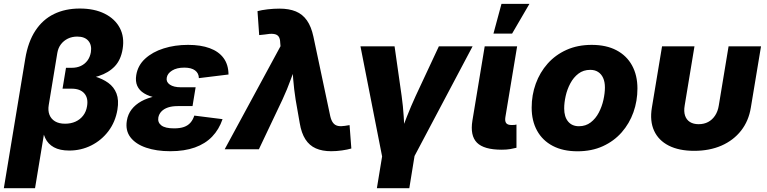

<svg xmlns="http://www.w3.org/2000/svg" viewBox="-44 -782 4017 1006"><path d="M-23.9 204.1 88.4 -474.6Q103 -563 141.4 -621.3Q179.7 -679.7 238.8 -708.5Q297.9 -737.3 374 -737.3Q450.2 -737.3 504.2 -710.4Q558.1 -683.6 583.5 -636Q608.9 -588.4 598.6 -525.4Q589.4 -468.3 557.4 -434.6Q525.4 -400.9 473.4 -383.8Q421.4 -366.7 351.6 -359.4L357.9 -398.9Q408.7 -394 450.9 -381.8Q493.2 -369.6 523.2 -347.9Q553.2 -326.2 566.4 -292Q579.6 -257.8 571.3 -207.5Q560.5 -143.1 524.2 -95Q487.8 -46.9 434.3 -20Q380.9 6.8 318.8 6.8Q269.5 6.8 238.5 -10.3Q207.5 -27.3 192.9 -58.6Q178.2 -89.8 176.8 -132.8L195.3 -133.3L139.6 204.1ZM296.9 -133.8Q327.6 -133.8 351.8 -144.8Q376 -155.8 391.8 -176.5Q407.7 -197.3 412.1 -225.6Q419.4 -268.1 397.7 -292.7Q376 -317.4 331.5 -317.4H283.7L301.8 -426.8H332.5Q358.9 -426.8 379.6 -436.5Q400.4 -446.3 414.1 -464.6Q427.7 -482.9 432.1 -508.3Q438 -545.9 418.9 -568.1Q399.9 -590.3 360.8 -590.3Q333.5 -590.3 311.5 -579.6Q289.6 -568.8 275.1 -549.8Q260.7 -530.8 256.3 -504.4L211.4 -231.9Q206.5 -202.6 215.1 -180.7Q223.6 -158.7 244.4 -146.2Q265.1 -133.8 296.9 -133.8Z M848.1 10.3Q775.9 10.3 721.4 -8.3Q667 -26.9 639.6 -62.5Q612.3 -98.1 620.6 -149.4Q626 -183.1 645.5 -208.5Q665 -233.9 696.8 -251.5Q728.5 -269 771.2 -277.8Q814 -286.6 866.2 -286.6H974.6L964.8 -226.1H887.2Q857.4 -226.1 835.9 -218.8Q814.5 -211.4 801.8 -198Q789.1 -184.6 785.6 -166.5Q781.2 -140.6 801.3 -125Q821.3 -109.4 868.2 -109.4Q898.9 -109.4 919.7 -116.7Q940.4 -124 953.6 -138.9Q966.8 -153.8 974.1 -176.3L1122.1 -157.7Q1103.5 -103.5 1067.6 -66.2Q1031.7 -28.8 977.1 -9.3Q922.4 10.3 848.1 10.3ZM863.8 -262.2Q813.5 -262.2 774.9 -269.8Q736.3 -277.3 710.9 -293Q685.5 -308.6 675 -332.5Q664.6 -356.4 669.9 -388.7Q678.2 -439.5 716.6 -474.6Q754.9 -509.8 813.5 -528.3Q872.1 -546.9 941.4 -546.9Q1007.8 -546.9 1054.9 -529.5Q1102.1 -512.2 1127.4 -477.8Q1152.8 -443.4 1153.3 -391.6L998 -372.6Q997.6 -398.4 978 -413.1Q958.5 -427.7 921.4 -427.7Q882.3 -427.7 857.7 -412.4Q833 -397 829.6 -374.5Q825.7 -352.5 845.9 -338.6Q866.2 -324.7 903.8 -324.7H981L970.7 -262.2Z M1133.3 0 1425.8 -540 1424.3 -557.6Q1423.8 -580.1 1415.5 -591.1Q1407.2 -602.1 1389.4 -604.2Q1371.6 -606.4 1342.3 -601.1L1314 -598.1L1305.2 -723.6Q1327.1 -729.5 1358.6 -733.2Q1390.1 -736.8 1420.4 -736.8Q1470.2 -736.8 1505.9 -722.2Q1541.5 -707.5 1564.2 -675Q1586.9 -642.6 1598.1 -590.3L1686.5 -172.9Q1691.9 -149.9 1701.7 -137.7Q1711.4 -125.5 1726.8 -122.3Q1742.2 -119.1 1763.2 -122.6L1787.6 -126.5L1796.9 -3.9Q1776.9 2 1748.3 6.1Q1719.7 10.3 1691.4 10.3Q1644.5 10.3 1610.8 -4.6Q1577.1 -19.5 1556.2 -52Q1535.2 -84.5 1526.4 -137.2L1504.9 -260.3Q1496.6 -313.5 1492.2 -367.4Q1487.8 -421.4 1484.9 -481.4H1522.5Q1499.5 -421.4 1480.2 -367.7Q1460.9 -314 1436 -260.3L1312.5 0Z M1959.5 44.9 1844.7 -539.1H2023.4L2060.5 -278.8Q2067.9 -226.1 2071.3 -171.6Q2074.7 -117.2 2077.6 -57.6H2044.4Q2066.9 -117.2 2088.1 -171.4Q2109.4 -225.6 2133.8 -278.8L2255.4 -539.1H2432.1L2123 44.9ZM1930.7 204.1 1964.8 -3.4H2134.3L2100.6 204.1Z M2585 2.4Q2491.7 2.4 2455.1 -34.4Q2418.5 -71.3 2431.2 -149.9L2495.6 -539.1H2665.5L2604 -168.5Q2600.6 -147 2608.2 -137Q2615.7 -127 2636.2 -127Q2645.5 -127 2651.6 -127.4Q2657.7 -127.9 2662.1 -129.4V-7.8Q2649.9 -4.4 2630.1 -1Q2610.4 2.4 2585 2.4ZM2541.5 -606 2583.5 -761.7H2730L2639.2 -606Z M2981.9 10.7Q2905.8 10.7 2852.1 -17.6Q2798.3 -45.9 2770 -97.4Q2741.7 -148.9 2741.7 -217.8Q2741.7 -284.2 2763.2 -343.5Q2784.7 -402.8 2825.4 -448.7Q2866.2 -494.6 2924.6 -520.8Q2982.9 -546.9 3056.2 -546.9Q3132.3 -546.9 3185.8 -518.8Q3239.3 -490.7 3267.6 -439.2Q3295.9 -387.7 3295.9 -318.4Q3295.9 -252.9 3274.9 -193.8Q3253.9 -134.8 3213.4 -88.6Q3172.9 -42.5 3114.5 -15.9Q3056.2 10.7 2981.9 10.7ZM2989.3 -120.6Q3024.9 -120.6 3051 -140.6Q3077.1 -160.6 3093.5 -192.1Q3109.9 -223.6 3117.7 -258.8Q3125.5 -293.9 3125.5 -323.7Q3125.5 -353 3116.2 -373.5Q3106.9 -394 3089.8 -405Q3072.8 -416 3048.8 -416Q3012.7 -416 2986.8 -396.2Q2960.9 -376.5 2944.3 -345.2Q2927.7 -314 2919.9 -279.1Q2912.1 -244.1 2912.1 -213.9Q2912.1 -169.9 2932.6 -145.3Q2953.1 -120.6 2989.3 -120.6Z M3593.3 8.3Q3513.7 8.3 3460 -19Q3406.2 -46.4 3383.1 -97.2Q3359.9 -147.9 3371.6 -218.3L3424.8 -539.1H3594.7L3543.5 -229.5Q3538.1 -198.2 3545.4 -176.3Q3552.7 -154.3 3571 -142.8Q3589.4 -131.3 3616.7 -131.3Q3644.5 -131.3 3666.3 -142.8Q3688 -154.3 3702.6 -176.3Q3717.3 -198.2 3722.2 -229.5L3773.4 -539.1H3943.4L3890.1 -218.3Q3878.9 -148.4 3838.9 -97.4Q3798.8 -46.4 3736.1 -19Q3673.3 8.3 3593.3 8.3Z"/></svg>

Font: Inter 18pt ExtraBold
Style: Italic
Weight: 800
Italic angle: -9.3988°
Designer: Rasmus Andersson
Foundry: rsms
Version: Version 4.001;git-66647c0bb